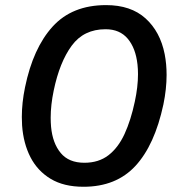

<svg xmlns="http://www.w3.org/2000/svg" viewBox="-20 -720 697 752"><path d="M307 11.5Q230 11.5 178.5 -19.5Q127 -50.5 99.2 -104.5Q71.5 -158.5 66.5 -229Q65.5 -245.5 65.5 -262Q65.5 -317.5 78 -378Q109.5 -531.5 186 -615.8Q262.5 -700 395.5 -700Q492.5 -700 550 -648Q607.5 -596 625 -508Q632.5 -469.5 632.5 -426.5Q632.5 -372 620 -311Q586 -152 510.5 -70.2Q435 11.5 307 11.5ZM310.5 -82.5Q366.5 -82.5 404.8 -112Q443 -141.5 467.8 -195.2Q492.5 -249 508 -322Q520.5 -380 520.5 -429.5Q520.5 -449 518.5 -467.5Q511.5 -531.5 480.2 -568.5Q449 -605.5 393.5 -605.5Q308 -605.5 260.8 -541Q213.5 -476.5 190.5 -366Q178.5 -309 178.5 -259Q178.5 -240.5 180 -223.5Q186 -159 217.8 -120.8Q249.5 -82.5 310.5 -82.5Z"/></svg>

Font: Heraclito Medium
Style: Italic
Weight: 500
Italic angle: -12°
Designer: Kostas Bartsokas (font) & Cristiano Sobral (main changes)
Foundry: Kostas Bartsokas (font) & Cristiano Sobral (main changes)
Version: Version 1.00;July 8, 2020;FontCreator 13.0.0.2655 64-bit